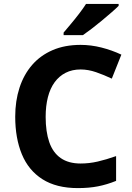

<svg xmlns="http://www.w3.org/2000/svg" viewBox="-20 -954 677 984"><path d="M393 -598Q350 -598 316.5 -581Q283 -564 260 -532.5Q237 -501 225.5 -456Q214 -411 214 -355Q214 -279 232.5 -225.5Q251 -172 291 -144Q331 -116 393 -116Q437 -116 480.5 -126Q524 -136 575 -154V-27Q528 -8 482 1Q436 10 379 10Q269 10 197.5 -35.5Q126 -81 92 -163.5Q58 -246 58 -356Q58 -437 80 -504.5Q102 -572 144.5 -621Q187 -670 249.5 -697Q312 -724 393 -724Q446 -724 499.5 -710.5Q553 -697 602 -674L553 -551Q513 -570 472.5 -584Q432 -598 393 -598ZM588 -924Q574 -910 551 -890Q528 -870 501.5 -848Q475 -826 449.5 -806.5Q424 -787 405 -774H306V-787Q322 -806 343.5 -831.5Q365 -857 386 -884.5Q407 -912 421 -934H588Z"/></svg>

Font: Noto Sans Devanagari
Style: Regular
Weight: 400
Designer: Jelle Bosma - Monotype Design Team
Foundry: Monotype Imaging Inc.
Version: Version 2.003